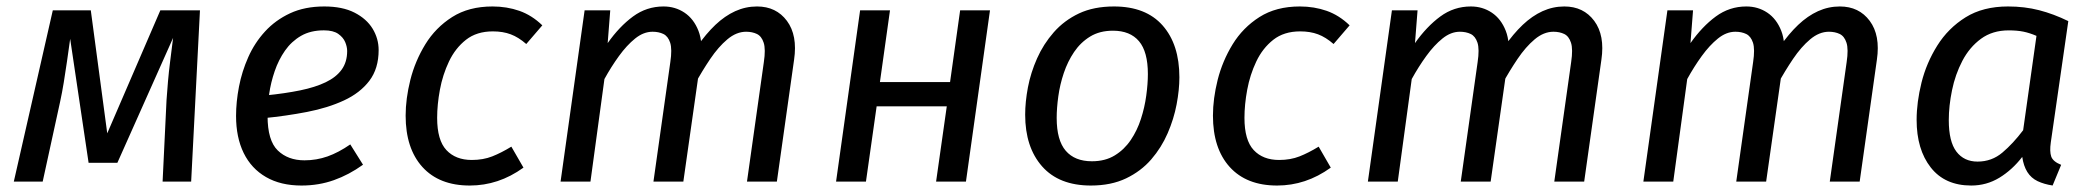

<svg xmlns="http://www.w3.org/2000/svg" viewBox="-20 -559 6439 591"><path d="M473.5 -527.1H595.5L568.4 0H480.5L492.6 -251.1Q494.6 -280.2 497.1 -308.7Q499.6 -337.3 503.7 -369.8Q507.7 -402.3 512.8 -442.4L341.3 -57.9H252.7L196 -439.4Q191.1 -403.3 186.1 -369.3Q181.1 -335.3 176.2 -304.7Q171.2 -274.2 165.1 -246.1L111.4 0H22.5L142.5 -527.1H259.5L310.1 -148.6Z M978.1 -539.1Q1034.2 -539.1 1071.3 -520.1Q1108.4 -501.1 1127 -470.6Q1145.5 -440 1145.5 -405Q1145.5 -348 1117 -310.4Q1088.5 -272.9 1038.9 -249.9Q989.4 -226.9 924.9 -214.4Q860.4 -201.9 789.5 -195L798.6 -265.4Q857.5 -271.3 903.8 -280.8Q950.2 -290.3 982.5 -305.8Q1014.8 -321.3 1031.7 -344.7Q1048.6 -368.1 1048.6 -401.9Q1048.6 -414.9 1042.6 -429.3Q1036.6 -443.8 1021.2 -454.7Q1005.8 -465.6 976.9 -465.6Q936 -465.6 906.7 -448.7Q877.3 -431.7 857.3 -403.2Q837.4 -374.7 825.5 -339.8Q813.5 -304.9 808.5 -269.4Q803.6 -234 803.6 -202.1Q803.6 -126.3 835 -95.9Q866.4 -65.5 917.2 -65.5Q954.2 -65.5 988.2 -77.5Q1022.1 -89.5 1058.2 -114.5L1097.4 -52Q1054.4 -21 1007.8 -4.5Q961.2 12.1 908.1 12.1Q843.9 12.1 798.8 -14Q753.7 -40 730.1 -88Q706.6 -136.1 706.6 -202.1Q706.6 -245.1 715.6 -292.1Q724.6 -339.1 744.2 -383.1Q763.7 -427.1 795.8 -462.1Q827.8 -497.1 872.9 -518.1Q918 -539.1 978.1 -539.1Z M1496.1 -539.1Q1540.2 -539.1 1578.8 -525.6Q1617.3 -512 1649.3 -481L1599.9 -423.5Q1575.9 -444.5 1552 -453.4Q1528 -462.4 1497.1 -462.4Q1447.2 -462.4 1414.3 -436.5Q1381.4 -410.6 1362 -369.7Q1342.6 -328.8 1334.1 -282.9Q1325.6 -237 1325.6 -196.2Q1325.6 -127.4 1354.1 -97Q1382.5 -66.6 1432.3 -66.6Q1467.2 -66.6 1495.1 -77.6Q1523 -88.6 1554 -107.6L1591.3 -43Q1552.3 -15 1511.3 -1.5Q1470.2 12.1 1426.1 12.1Q1331.9 12.1 1280.2 -45Q1228.6 -102.1 1228.6 -203.1Q1228.6 -255.1 1243.1 -313.1Q1257.7 -371.1 1289.2 -422.6Q1320.8 -474.1 1371.9 -506.6Q1423 -539.1 1496.1 -539.1Z M2022.4 -539.1Q2058.4 -539.1 2086.9 -520.1Q2115.4 -501.1 2129.9 -464.2Q2144.4 -427.2 2136.4 -372.2L2083.4 0H1991.4L2043.3 -367.7Q2049.3 -407.6 2042.9 -427.5Q2036.4 -447.4 2022 -454.4Q2007.6 -461.3 1988.7 -461.3Q1960.9 -461.3 1935 -440.4Q1909.1 -419.5 1885.3 -386.6Q1861.4 -353.7 1840.5 -315.7L1797.5 0H1705.5L1779.5 -527.1H1858.4L1850.5 -426.3Q1886.4 -477.3 1928.4 -508.2Q1970.4 -539.1 2022.4 -539.1ZM2310.2 -539.1Q2369.3 -539.1 2402.3 -494.7Q2435.3 -450.2 2424.3 -375.2L2371.3 0H2279.3L2331.2 -367.7Q2337.2 -407.6 2330.7 -427.5Q2324.3 -447.4 2309.9 -454.4Q2295.5 -461.3 2276.6 -461.3Q2246.8 -461.3 2218.9 -437.9Q2191.1 -414.5 2166.2 -377.6Q2141.3 -340.7 2119.4 -300.7L2125.2 -414.8Q2153 -454.9 2182.1 -482.5Q2211.1 -510 2243.1 -524.6Q2275.2 -539.1 2310.2 -539.1Z M2953.3 0H2861.4L2894.3 -231.7H2678.4L2645.5 0H2553.5L2627.5 -527.1H2719.5L2688.5 -306.3H2904.4L2935.4 -527.1H3027.3Z M3337.9 12.1Q3239.8 12.1 3187.7 -46.9Q3135.6 -106 3135.6 -206Q3135.6 -245.1 3144.1 -290.2Q3152.7 -335.2 3172.2 -379.2Q3191.7 -423.2 3223.7 -459.7Q3255.8 -496.2 3301.3 -517.7Q3346.9 -539.1 3409 -539.1Q3507.1 -539.1 3558.7 -480.6Q3610.3 -422.1 3610.3 -321Q3610.3 -282.9 3601.8 -237.9Q3593.3 -192.9 3574.2 -148.9Q3555.2 -104.9 3523.7 -68.4Q3492.1 -31.9 3446.1 -9.9Q3400 12.1 3337.9 12.1ZM3341.1 -62.6Q3381.9 -62.6 3411.3 -80.6Q3440.7 -98.5 3460.6 -128Q3480.5 -157.4 3491.9 -192.9Q3503.4 -228.3 3508.3 -264.7Q3513.3 -301.1 3513.3 -331Q3513.3 -399.8 3486 -432.1Q3458.6 -464.5 3405.9 -464.5Q3365 -464.5 3335.6 -446.5Q3306.2 -428.5 3286.3 -399.1Q3266.4 -369.6 3254.5 -334.2Q3242.6 -298.8 3237.6 -262.4Q3232.6 -226 3232.6 -196Q3232.6 -127.3 3260.5 -94.9Q3288.3 -62.6 3341.1 -62.6Z M3981.1 -539.1Q4025.2 -539.1 4063.8 -525.6Q4102.3 -512 4134.3 -481L4084.9 -423.5Q4060.9 -444.5 4037 -453.4Q4013 -462.4 3982.1 -462.4Q3932.2 -462.4 3899.3 -436.5Q3866.4 -410.6 3847 -369.7Q3827.6 -328.8 3819.1 -282.9Q3810.6 -237 3810.6 -196.2Q3810.6 -127.4 3839.1 -97Q3867.5 -66.6 3917.3 -66.6Q3952.2 -66.6 3980.1 -77.6Q4008 -88.6 4039 -107.6L4076.3 -43Q4037.3 -15 3996.3 -1.5Q3955.2 12.1 3911.1 12.1Q3816.9 12.1 3765.2 -45Q3713.6 -102.1 3713.6 -203.1Q3713.6 -255.1 3728.1 -313.1Q3742.7 -371.1 3774.2 -422.6Q3805.8 -474.1 3856.9 -506.6Q3908 -539.1 3981.1 -539.1Z M4507.4 -539.1Q4543.4 -539.1 4571.9 -520.1Q4600.4 -501.1 4614.9 -464.2Q4629.4 -427.2 4621.4 -372.2L4568.4 0H4476.4L4528.3 -367.7Q4534.3 -407.6 4527.9 -427.5Q4521.4 -447.4 4507 -454.4Q4492.6 -461.3 4473.7 -461.3Q4445.9 -461.3 4420 -440.4Q4394.1 -419.5 4370.3 -386.6Q4346.4 -353.7 4325.5 -315.7L4282.5 0H4190.5L4264.5 -527.1H4343.4L4335.5 -426.3Q4371.4 -477.3 4413.4 -508.2Q4455.4 -539.1 4507.4 -539.1ZM4795.2 -539.1Q4854.3 -539.1 4887.3 -494.7Q4920.3 -450.2 4909.3 -375.2L4856.3 0H4764.3L4816.2 -367.7Q4822.2 -407.6 4815.7 -427.5Q4809.3 -447.4 4794.9 -454.4Q4780.5 -461.3 4761.6 -461.3Q4731.8 -461.3 4703.9 -437.9Q4676.1 -414.5 4651.2 -377.6Q4626.3 -340.7 4604.4 -300.7L4610.2 -414.8Q4638 -454.9 4667.1 -482.5Q4696.1 -510 4728.1 -524.6Q4760.2 -539.1 4795.2 -539.1Z M5355.4 -539.1Q5391.4 -539.1 5419.9 -520.1Q5448.4 -501.1 5462.9 -464.2Q5477.4 -427.2 5469.4 -372.2L5416.4 0H5324.4L5376.3 -367.7Q5382.3 -407.6 5375.9 -427.5Q5369.4 -447.4 5355 -454.4Q5340.6 -461.3 5321.7 -461.3Q5293.9 -461.3 5268 -440.4Q5242.1 -419.5 5218.3 -386.6Q5194.4 -353.7 5173.5 -315.7L5130.5 0H5038.5L5112.5 -527.1H5191.4L5183.5 -426.3Q5219.4 -477.3 5261.4 -508.2Q5303.4 -539.1 5355.4 -539.1ZM5643.2 -539.1Q5702.3 -539.1 5735.3 -494.7Q5768.3 -450.2 5757.3 -375.2L5704.3 0H5612.3L5664.2 -367.7Q5670.2 -407.6 5663.7 -427.5Q5657.3 -447.4 5642.9 -454.4Q5628.5 -461.3 5609.6 -461.3Q5579.8 -461.3 5551.9 -437.9Q5524.1 -414.5 5499.2 -377.6Q5474.3 -340.7 5452.4 -300.7L5458.2 -414.8Q5486 -454.9 5515.1 -482.5Q5544.1 -510 5576.1 -524.6Q5608.2 -539.1 5643.2 -539.1Z M6161 -539.1Q6212 -539.1 6256.7 -527.6Q6301.4 -516.1 6346.5 -494L6292.6 -120.5Q6288.6 -92.5 6294 -77Q6299.5 -61.6 6324.5 -51.6L6298.2 12Q6272.1 8.1 6252 -1.4Q6232 -11 6220.4 -29.5Q6208.8 -48 6204.7 -76Q6173.8 -36 6134.3 -11.9Q6094.8 12.1 6047.7 12.1Q5966.7 12.1 5923.1 -43.5Q5879.6 -99 5879.6 -190.1Q5879.6 -244.1 5894.6 -304.6Q5909.7 -365.2 5943.2 -418.7Q5976.7 -472.2 6030.3 -505.7Q6083.9 -539.1 6161 -539.1ZM6162.9 -465.5Q6113.1 -465.5 6077.7 -439.6Q6042.3 -413.6 6020.4 -371.7Q5998.5 -329.8 5988.6 -281.4Q5978.6 -233 5978.6 -189.1Q5978.6 -123.3 6002 -92.4Q6025.4 -61.6 6067.2 -61.6Q6110.9 -61.6 6143.8 -89.5Q6176.7 -117.3 6207.5 -158.2L6248.5 -448.6Q6227.6 -457.6 6208.2 -461.6Q6188.8 -465.5 6162.9 -465.5Z"/></svg>

Font: Fira Sans Variable
Style: Italic
Weight: 397
Italic angle: -8°
Designer: Carrois Corporate & Edenspiekermann AG
Foundry: Carrois Corporate GbR & Edenspiekermann AG
Version: Version 4.202